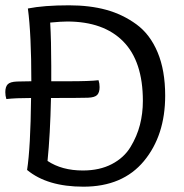

<svg xmlns="http://www.w3.org/2000/svg" viewBox="-36 -693 691 723"><path d="M153 -608Q157 -539 157 -445V-387H221Q304 -387 335 -391Q339 -379 339 -365Q339 -345 330 -335.5Q321 -326 295 -325Q262 -324 156 -324Q153 -185 143 -87Q197 -51 276 -51Q339 -51 385 -75Q431 -99 455.5 -139.5Q480 -180 491 -223Q502 -266 502 -313Q502 -462 428 -537Q354 -612 217 -612Q195 -612 153 -608ZM66 -53Q79 -137 81 -324Q23 -324 -12 -320Q-16 -332 -16 -346Q-16 -366 -7 -375.5Q2 -385 28 -386Q34 -386 52.5 -386.5Q71 -387 82 -387Q82 -564 69 -661Q129 -673 224 -673Q302 -673 364 -656Q426 -639 477.5 -601.5Q529 -564 557.5 -496Q586 -428 586 -333Q586 -183 506 -86.5Q426 10 278 10Q142 10 66 -53Z"/></svg>

Font: Overlock SC
Style: Regular
Weight: 400
Designer: Dario Muhafara
Foundry: Dario Manuel Muhafara
Version: Version 1.001